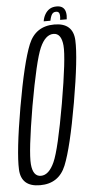

<svg xmlns="http://www.w3.org/2000/svg" viewBox="-57 -789 399 826"><g transform="rotate(-5 142.5 -376.0)"><path d="M82.5 4Q163.5 4 194 -70.8Q224.5 -145.5 258 -337.5Q291 -528 287.5 -603.8Q284 -679.5 203 -679.5Q122 -679.5 91.2 -604.2Q60.5 -529 27 -337.5Q-6 -146 -2.5 -71Q1 4 82.5 4ZM89.5 -36Q55 -36 50.5 -89.5Q46 -143 79 -337.5Q113.5 -532 137.2 -585.8Q161 -639.5 196 -639.5Q230 -639.5 234.8 -586Q239.5 -532.5 206 -337.5Q172 -143 148 -89.5Q124 -36 89.5 -36ZM220 -756Q202 -756 189.8 -748.5Q177.5 -741 169.5 -727.2Q161.5 -713.5 159 -697H188Q190.5 -709.5 194 -717.8Q197.5 -726 202.5 -729.8Q207.5 -733.5 215.5 -733.5Q222.5 -733.5 226.2 -730Q230 -726.5 231 -718.2Q232 -710 230 -697H258.5Q261 -713.5 258.2 -727.2Q255.5 -741 246 -748.5Q236.5 -756 220 -756Z"/></g></svg>

Font: Anybody ExtraCondensed Light
Style: Italic
Weight: 300
Width: 2
Italic angle: -10°
Version: Version 1.113;gftools[0.9.25]